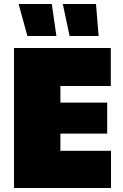

<svg xmlns="http://www.w3.org/2000/svg" viewBox="-20 -940 615 960"><path d="M50 0H535V-186H282V-272H516V-427H282V-510H534V-700H50ZM328 -760H473L460 -920H294ZM117 -760H262L239 -920H73Z"/></svg>

Font: Chess Sans Black
Style: Regular
Weight: 900
Designer: Wolf Bōese
Foundry: Wolf Bōese
Version: Version 7.223;Glyphs 3.3 (3306)